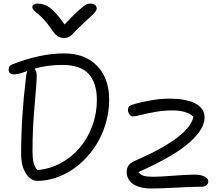

<svg xmlns="http://www.w3.org/2000/svg" viewBox="-20 -1027 1263 1082"><path d="M490.2 -1006.8Q506.3 -1006.8 515.6 -998.8Q524.9 -990.7 524.9 -979Q524.9 -968.8 511.5 -953.6Q498 -938.5 445.8 -892.1Q427.7 -875.5 409.7 -856.7Q391.6 -837.9 384.5 -830.6Q377.4 -823.2 366.7 -818.1Q356 -813 341.8 -813Q319.3 -813 304 -823.5Q288.6 -834 269 -863.8Q248.5 -894.5 226.6 -917.7Q204.6 -940.9 191.9 -950.4Q179.2 -960 170.7 -969.2Q162.1 -978.5 162.1 -987.8Q162.1 -996.1 170.2 -1001.5Q178.2 -1006.8 190.9 -1006.8Q229 -1006.8 260.7 -984.1Q292.5 -961.4 344.2 -889.2Q394 -942.4 424.3 -969.5Q454.6 -996.6 466.1 -1001.7Q477.5 -1006.8 490.2 -1006.8ZM190.9 -7.8Q152.8 -7.8 126 -49.6Q99.1 -91.3 99.1 -158.2Q99.1 -371.6 127 -595.2Q129.9 -616.7 133.8 -627Q130.9 -626 122.3 -622.8Q113.8 -619.6 110.6 -618.7Q107.4 -617.7 100.3 -615.5Q93.3 -613.3 89.4 -612.3Q85.4 -611.3 79.6 -610.1Q73.7 -608.9 68.8 -608.4Q64 -607.9 59.1 -607.9Q28.8 -607.9 28.8 -634.8Q28.8 -656.2 48.8 -664.1Q207.5 -726.1 341.8 -726.1Q459 -726.1 527.1 -656Q595.2 -585.9 595.2 -464.8Q595.2 -404.3 579.6 -345Q564 -285.6 536.6 -235.8Q509.3 -186 470.7 -143.3Q432.1 -100.6 387.7 -71Q343.3 -41.5 292.5 -24.7Q241.7 -7.8 190.9 -7.8ZM163.1 -176.8Q163.1 -136.2 168.9 -111.6Q174.8 -86.9 190.9 -68.8Q260.7 -74.2 323 -108.2Q385.3 -142.1 429.7 -194.6Q474.1 -247.1 500 -317.1Q525.9 -387.2 525.9 -462.9Q525.9 -559.6 479.7 -610.4Q433.6 -661.1 332 -661.1Q246.1 -661.1 174.8 -640.1Q187 -626 187 -600.1Q187 -566.4 175 -432.6Q163.1 -298.8 163.1 -176.8ZM833 35.2Q794.9 35.2 766.6 26.9Q738.3 18.6 723.1 4.9Q708 -8.8 700.9 -24.4Q693.8 -40 693.8 -57.1Q693.8 -100.6 736.8 -119.1Q1047.9 -253.9 1069.8 -369.1Q1032.7 -404.8 951.2 -404.8Q901.9 -404.8 854.7 -396.2Q807.6 -387.7 775.1 -379.4Q742.7 -371.1 728 -371.1Q717.8 -371.1 709.5 -382.1Q701.2 -393.1 701.2 -407.2Q701.2 -419.9 706.5 -426.3Q711.9 -432.6 726.1 -437Q772.9 -451.7 830.1 -461.4Q887.2 -471.2 935.1 -471.2Q979 -471.2 1013.7 -465.1Q1048.3 -459 1070.3 -449.2Q1092.3 -439.5 1106.7 -425.5Q1121.1 -411.6 1127 -396.7Q1132.8 -381.8 1132.8 -365.2Q1132.8 -334 1113.5 -300.3Q1094.2 -266.6 1052.2 -228Q1010.3 -189.5 936 -145.8Q861.8 -102.1 759.8 -57.1Q772 -41.5 790.8 -36.1Q809.6 -30.8 842.8 -30.8Q877 -30.8 957.5 -36.9Q1038.1 -43 1076.2 -43Q1110.8 -43 1132.3 -32.2Q1153.8 -21.5 1153.8 -4.9Q1153.8 7.8 1144 16.4Q1134.3 24.9 1118.2 24.9Q1081.1 24.9 980.5 30Q879.9 35.2 833 35.2Z"/></svg>

Font: Shantell Sans Bouncy
Style: Regular
Weight: 300
Designer: Stephen Nixon, Anya Danilova, Shantell Martin
Foundry: Arrow Type
Version: Version 1.006;[9816181b4]